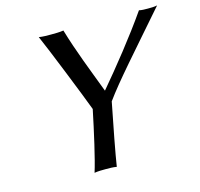

<svg xmlns="http://www.w3.org/2000/svg" viewBox="-97 -752 896 859"><g transform="rotate(-15 351.0 -322.5)"><path d="M395 -286C453 -366 542 -464 702 -648C688 -645 671 -645 659 -645C646 -645 629 -645 618 -648C545 -543 455 -431 378 -340C337 -449 299 -543 268 -648C250 -645 227 -645 210 -645C193 -645 170 -645 154 -648C181 -588 280 -340 304 -275C284 -178 256 -53 238 3C255 0 275 0 290 0C305 0 326 0 341 3C348 -45 375 -187 395 -286Z"/></g></svg>

Font: Libertinus Sans
Style: Italic
Weight: 400
Italic angle: -12°
Designer: Philipp H. Poll, Khaled Hosny
Foundry: Caleb Maclennan
Version: Version 7.050;RELEASE